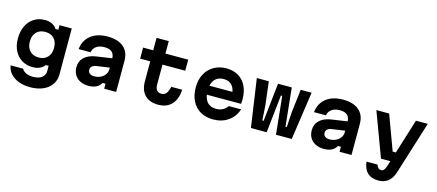

<svg xmlns="http://www.w3.org/2000/svg" viewBox="-63 -1459 5376 2364"><g transform="rotate(15 2625.0 -277.0)"><path d="M356.1 218.6Q274.8 218.6 209.7 193.8Q144.5 169 104.9 123.8Q65.3 78.7 57.7 20H215.7Q232.7 50.5 269.9 68.2Q307.2 85.8 356.1 85.8Q428.6 85.8 469.8 55.2Q511 24.7 511 -30V-95.3H474.5Q455.1 -64.7 413.9 -46.3Q372.7 -28 324.3 -28Q245 -28 184.6 -64.8Q124.2 -101.7 90.9 -168.3Q57.7 -234.8 57.7 -322.6Q57.7 -413.8 90.9 -483.1Q124.2 -552.5 184.6 -590.8Q245 -629.1 324.3 -629.1Q374.3 -629.1 415.5 -608.8Q456.7 -588.5 474.5 -555.2H511V-613.1H667V-26.6Q667 46.4 628.8 102Q590.5 157.7 519.9 188.1Q449.3 218.6 356.1 218.6ZM364 -162.2Q435.9 -162.2 477.1 -205.9Q518.3 -249.7 518.3 -325.3Q518.3 -400.9 477.1 -444.6Q435.9 -488.3 364.1 -488.3Q292.3 -488.3 251 -444.6Q209.8 -400.9 209.8 -325.3Q209.8 -249.7 251 -205.9Q292.2 -162.2 364 -162.2Z M1255 -270.5 1076.5 -244.4Q1043.1 -239.3 1024.5 -222Q1006 -204.6 1006 -178.1Q1006 -148.7 1026.8 -132.2Q1047.5 -115.6 1085.9 -115.6Q1129.7 -115.6 1166.1 -133.2Q1202.6 -150.7 1223.5 -181Q1244.3 -211.3 1244.3 -247.8V-380Q1244.3 -437.1 1213.1 -466.2Q1181.8 -495.3 1118 -495.3Q1053.9 -495.3 1014.4 -467.5Q975 -439.8 966.2 -390H814.2Q821.5 -464.3 860.8 -518.9Q900.1 -573.5 966.4 -602.6Q1032.7 -631.8 1119.4 -631.8Q1253.2 -631.8 1325.1 -570.5Q1397 -509.2 1397 -395.9V0H1244.3V-63.9H1207.8Q1185.3 -24 1145.6 -4Q1105.9 16 1046.9 16Q986.5 16 940.6 -7Q894.6 -30 869.8 -71.4Q845 -112.9 845 -167.9Q845 -245.2 897.3 -294.6Q949.5 -344.1 1047.1 -358.4L1255 -389.1Z M1861 -613.1H2151.1V-472.3H1861V-219.7Q1861 -171.8 1880.4 -147Q1899.9 -122.2 1938.7 -122.2Q1977.8 -122.2 2000.2 -148.9Q2022.6 -175.6 2036.6 -236.3H2175.4Q2168.8 -113.3 2106.5 -47.4Q2044.2 18.6 1936 18.6Q1825 18.6 1765 -43.2Q1705 -105 1705 -219.7V-472.3H1576.1V-613.1H1705V-771.8H1861Z M2833.7 -371.2 2785.5 -310.3Q2785.5 -400.7 2747.8 -448.5Q2710.1 -496.3 2636.7 -496.3Q2561.9 -496.3 2521.1 -446.7Q2480.3 -397.1 2480.3 -310.3Q2480.3 -216.4 2520.8 -166.6Q2561.2 -116.9 2640.7 -116.9Q2685.8 -116.9 2721.8 -136Q2757.7 -155.1 2782.5 -190.6H2939Q2906.8 -92.7 2826.4 -37Q2746 18.6 2636.7 18.6Q2542.8 18.6 2473.2 -21.2Q2403.6 -61 2366.3 -135.1Q2329 -209.3 2329 -310.3Q2329 -405.9 2367.6 -478.7Q2406.2 -551.5 2476.2 -591.6Q2546.1 -631.8 2636.7 -631.8Q2723.9 -631.8 2789 -593.1Q2854.1 -554.5 2889.2 -481.9Q2924.3 -409.2 2924.3 -310.9Q2924.3 -283.5 2920.3 -256.1H2454.7V-371.2Z M3025.8 -613.1H3178.6L3214.5 -315.7L3226.3 -126H3242.9L3296 -613.1H3471.2L3521.7 -126H3538.3L3549.7 -315.7L3585.1 -613.1H3724.2L3635.1 0H3434.5L3384.6 -481.9H3368L3315.5 0H3114.9Z M4255 -270.5 4076.5 -244.4Q4043.1 -239.3 4024.5 -222Q4006 -204.6 4006 -178.1Q4006 -148.7 4026.8 -132.2Q4047.5 -115.6 4085.9 -115.6Q4129.7 -115.6 4166.1 -133.2Q4202.6 -150.7 4223.5 -181Q4244.3 -211.3 4244.3 -247.8V-380Q4244.3 -437.1 4213.1 -466.2Q4181.8 -495.3 4118 -495.3Q4053.9 -495.3 4014.4 -467.5Q3975 -439.8 3966.2 -390H3814.2Q3821.5 -464.3 3860.8 -518.9Q3900.1 -573.5 3966.4 -602.6Q4032.7 -631.8 4119.4 -631.8Q4253.2 -631.8 4325.1 -570.5Q4397 -509.2 4397 -395.9V0H4244.3V-63.9H4207.8Q4185.3 -24 4145.6 -4Q4105.9 16 4046.9 16Q3986.5 16 3940.6 -7Q3894.6 -30 3869.8 -71.4Q3845 -112.9 3845 -167.9Q3845 -245.2 3897.3 -294.6Q3949.5 -344.1 4047.1 -358.4L4255 -389.1Z M4712.7 -613.1 4875.9 -171H4968.6L4932.3 -50H4759.4L4549.7 -613.1ZM4798.4 218.6Q4708.5 218.6 4657.2 170.9Q4606 123.1 4596.7 31H4736.8Q4747.8 60.7 4761.4 73.2Q4774.9 85.8 4796.3 85.8Q4817 85.8 4830.6 71.4Q4844.1 57.1 4855.5 24.4L5054.2 -613.1H5205L4991.9 66.9Q4967.3 141.4 4918 180Q4868.8 218.6 4798.4 218.6Z"/></g></svg>

Font: Martian Mono sWd Rg
Style: Regular
Weight: 400
Width: 6
Monospace: yes
Designer: Roman Shamin
Foundry: Evil Martians
Version: Version 1.000